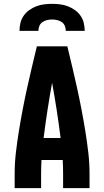

<svg xmlns="http://www.w3.org/2000/svg" viewBox="-20 -975 540 995"><path d="M56 0V-74Q56 -130 62.5 -185.5Q69 -241 78 -296.5Q87 -352 97.5 -407Q108 -462 120 -516.5Q132 -571 145 -626Q158 -681 171 -735H329Q342 -681 355 -626Q368 -571 380 -516.5Q392 -462 402.5 -407Q413 -352 422 -296.5Q431 -241 437.5 -185.5Q444 -130 444 -74V0H307V-74Q307 -92 306.5 -110Q306 -128 305 -146H195Q194 -128 193.5 -110Q193 -92 193 -74V0ZM206 -260H294Q285 -332 274 -403.5Q263 -475 250 -546Q237 -475 226 -403.5Q215 -332 206 -260ZM81 -815Q81 -836 86 -856.5Q91 -877 103 -894Q115 -911 132 -923Q149 -935 168.5 -942.5Q188 -950 208.5 -952.5Q229 -955 250 -955Q271 -955 291.5 -952.5Q312 -950 331.5 -942.5Q351 -935 368 -923Q385 -911 397 -894Q409 -877 414 -856.5Q419 -836 419 -815H321Q321 -828 316 -840.5Q311 -853 300 -860.5Q289 -868 276 -871Q263 -874 250 -874Q237 -874 224 -871Q211 -868 200 -860.5Q189 -853 184 -840.5Q179 -828 179 -815Z"/></svg>

Font: Iosevka Curly Heavy
Style: Regular
Weight: 900
Monospace: yes
Designer: Belleve Invis
Foundry: Belleve Invis
Version: Version 22.1.2; ttfautohint (v1.8.4)